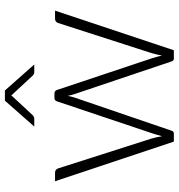

<svg xmlns="http://www.w3.org/2000/svg" viewBox="8 -756 748 804"><g transform="rotate(-90 382.0 -354.0)"><path d="M739.5 -497.5 573.5 0H538Q529.5 0 526.5 -10.5L390.5 -414.5Q388 -422 386 -429.5Q384 -437 382.5 -444.5Q380 -429.5 375 -414.5L237 -10.5Q234 0 225 0H191L25 -497.5H61Q68 -497.5 72.5 -493.8Q77 -490 78.5 -485.5L204 -93Q207 -81.5 209.5 -70.8Q212 -60 213.5 -49.5Q216.5 -60 219.5 -70.8Q222.5 -81.5 226.5 -93L359.5 -489Q363 -500 373.5 -500H393Q404 -500 407.5 -489L539.5 -93Q543 -81.5 546 -71Q549 -60.5 551.5 -50Q553.5 -60.5 555.8 -71Q558 -81.5 561.5 -93L688 -485.5Q690 -491 694.5 -494.2Q699 -497.5 705 -497.5ZM514 -584.5H481.5Q474 -584.5 467 -591.5L390 -674.5Q388.5 -676 387.2 -677.5Q386 -679 384.5 -681Q383 -679 381.8 -677.5Q380.5 -676 379 -674.5L302 -591.5Q299 -588.5 295.2 -586.5Q291.5 -584.5 287.5 -584.5H254L362.5 -707.5H405Z"/></g></svg>

Font: Lato 2
Style: Regular
Weight: 300
Designer: Lukasz Dziedzic with Adam Twardoch and Botio Nikoltchev
Foundry: tyPoland Lukasz Dziedzic
Version: Version 2.015; 2015-08-06; http://www.latofonts.com/